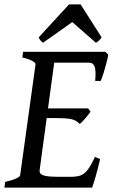

<svg xmlns="http://www.w3.org/2000/svg" viewBox="-21 -850 513 870"><path d="M469.7 -602.1Q466.8 -585.4 460.7 -562.3Q454.6 -539.1 447.8 -517.6Q440.9 -496.1 435.5 -483.4H410.2Q414.6 -528.3 408 -547.1Q401.4 -565.9 384.3 -565.9H202.1L221.7 -615.2H456.5ZM389.2 -344.2Q379.9 -330.6 365.5 -313.5Q351.1 -296.4 340.3 -288.1Q325.7 -304.2 304.2 -309.6Q282.7 -314.9 231.9 -314.9H162.6L178.2 -358.9H378.4ZM432.6 -128.9Q422.9 -86.9 412.4 -50.5Q401.9 -14.2 396.5 0H-1L2.4 -25.9Q33.2 -32.7 51.5 -41Q69.8 -49.3 70.3 -55.7L140.1 -559.1Q140.6 -564.9 126 -573.7Q111.3 -582.5 80.1 -589.4L83.5 -615.2H297.4L293.9 -589.4Q262.7 -585.9 244.6 -581.3Q226.6 -576.7 225.1 -569.3L158.7 -80.1Q157.2 -70.3 162.8 -63.2Q168.5 -56.2 187.5 -52.5Q206.5 -48.8 246.1 -48.8H300.3Q327.6 -48.8 345 -55.4Q362.3 -62 377 -81.5Q391.6 -101.1 409.7 -139.2ZM439.5 -680.7Q427.2 -662.6 413.6 -656.2L306.6 -750L173.8 -656.2Q169.4 -659.2 164.1 -664.8Q158.7 -670.4 154.3 -680.7L292 -830.1H344.2Z"/></svg>

Font: Gentium Book Plus
Style: Italic
Weight: 400
Italic angle: -8°
Designer: Victor Gaultney, Annie Olsen, Iska Routamaa, Becca Hirsbrunner
Foundry: SIL International
Version: Version 6.101